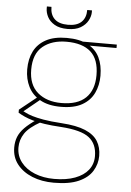

<svg xmlns="http://www.w3.org/2000/svg" viewBox="-61 -728 684 1005"><g transform="rotate(5 281.5 -226.0)"><path d="M260 232Q196 232 146 211.5Q96 191 67 154Q38 117 38 66Q38 35 48 10Q58 -15 81 -38.5Q104 -62 144 -89L166 -78Q105 -44 82.5 -10Q60 24 60 64Q60 108 86 141.5Q112 175 157.5 193.5Q203 212 260 212Q324 212 369.5 195Q415 178 439 147.5Q463 117 463 75Q463 11 421 -22Q379 -55 273 -62Q222 -65 185.5 -70.5Q149 -76 123 -83.5Q97 -91 78.5 -99.5Q60 -108 45 -117V-133L136 -206L158 -199L60 -119L54 -133Q68 -128 82 -120.5Q96 -113 118.5 -106Q141 -99 177.5 -92.5Q214 -86 274 -82Q353 -77 399 -57.5Q445 -38 465 -5.5Q485 27 485 72Q485 114 462.5 151Q440 188 390.5 210Q341 232 260 232ZM262 -167Q196 -167 153.5 -191Q111 -215 90.5 -256Q70 -297 70 -347Q70 -402 90.5 -442.5Q111 -483 153.5 -506Q196 -529 262 -529Q331 -529 373.5 -506Q416 -483 435.5 -442.5Q455 -402 455 -347Q455 -297 435.5 -256Q416 -215 373.5 -191Q331 -167 262 -167ZM263 -187Q348 -187 391 -228.5Q434 -270 434 -348Q434 -431 390.5 -470Q347 -509 263 -509Q186 -509 138.5 -470Q91 -431 91 -348Q91 -268 138.5 -227.5Q186 -187 263 -187ZM355 -499 346 -517H526V-499ZM262 -576Q219 -576 193 -591.5Q167 -607 155.5 -629.5Q144 -652 144 -674V-684H168Q168 -643 191.5 -620.5Q215 -598 262 -598Q309 -598 332.5 -620.5Q356 -643 356 -684H381V-675Q381 -653 368.5 -630Q356 -607 330 -591.5Q304 -576 262 -576Z"/></g></svg>

Font: DM Sans 11pt Thin
Style: Regular
Weight: 250
Version: Version 4.004;gftools[0.9.30]